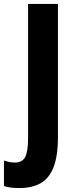

<svg xmlns="http://www.w3.org/2000/svg" viewBox="-78 -734 374 971"><path d="M21 217Q0 217 -20 215Q-40 213 -58 207V78Q-46 82 -32.5 85Q-19 88 -3 88Q34 88 49 61Q64 34 64 -38V-714H215V-43Q215 57 192 113.5Q169 170 126 193.5Q83 217 21 217Z"/></svg>

Font: Noto Sans Lao ExtraCondensed ExtraBold
Style: Regular
Weight: 800
Width: 2
Designer: Monotype Design Team
Foundry: Monotype Imaging Inc.
Version: Version 2.003; ttfautohint (v1.8.4.7-5d5b)